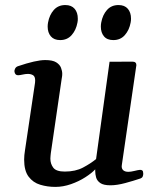

<svg xmlns="http://www.w3.org/2000/svg" viewBox="-20 -731 636 765"><path d="M200.7 13.7Q168.9 13.7 140.4 5.1Q111.8 -3.4 94 -27.1Q76.2 -50.8 76.2 -95.2Q76.2 -111.8 79.6 -132.3L119.6 -401.4Q120.1 -404.8 120.1 -410.2Q120.1 -426.3 111.6 -431.4Q103 -436.5 91.3 -436.5Q81.1 -436.5 69.8 -433.8Q58.6 -431.2 51.8 -431.2Q40 -431.2 37.6 -445.3Q36.6 -450.7 40.3 -457.8Q43.9 -464.8 51.8 -467.3Q123.5 -491.7 160.2 -491.7Q189.5 -491.7 203.9 -482.7Q218.3 -473.6 223.1 -460.9Q228 -448.2 228 -437Q228 -429.2 226.8 -423.3Q225.6 -417.5 225.6 -416L182.6 -121.6Q182.1 -116.2 181.4 -110.4Q180.7 -104.5 180.7 -99.1Q180.7 -78.1 192.4 -62.7Q204.1 -47.4 238.3 -47.4Q280.8 -47.4 311 -63.5Q341.3 -79.6 362.8 -97.2L416.5 -484.9L507.3 -485.4Q523.4 -485.4 523.4 -471.7L465.3 -72.8Q463.4 -60.5 470.2 -53.5Q477.1 -46.4 491.7 -46.4Q501 -46.4 515.6 -50Q530.3 -53.7 537.6 -54.2Q543 -54.7 546.9 -51.8Q550.8 -48.8 550.8 -38.6Q550.8 -33.2 548.6 -27.8Q546.4 -22.5 540 -20Q511.2 -10.3 478.5 -1.5Q445.8 7.3 419.9 7.3Q392.6 7.3 379.6 -1.7Q366.7 -10.7 363 -23.9Q359.4 -37.1 359.4 -48.8Q359.4 -50.3 359.4 -52.2Q359.4 -54.2 359.4 -56.2Q345.2 -41 319.8 -24.7Q294.4 -8.3 262.9 2.7Q231.4 13.7 200.7 13.7ZM431.6 -571.3Q406.7 -571.3 394.3 -586.2Q381.8 -601.1 381.8 -625Q381.8 -633.3 383.3 -641.1Q388.7 -671.4 406.2 -691.2Q423.8 -710.9 452.1 -710.9Q476.6 -710.9 489.3 -696Q502 -681.2 502 -656.7Q502 -653.3 501.7 -649.2Q501.5 -645 500.5 -641.1Q495.1 -611.3 477.5 -591.3Q460 -571.3 431.6 -571.3ZM219.7 -571.3Q195.3 -571.3 182.6 -586.2Q169.9 -601.1 169.9 -625Q169.9 -633.3 171.4 -641.1Q176.8 -671.4 194.3 -691.2Q211.9 -710.9 240.2 -710.9Q264.6 -710.9 277.3 -696Q290 -681.2 290 -656.7Q290 -653.3 289.8 -649.2Q289.6 -645 288.6 -641.1Q283.2 -611.3 265.6 -591.3Q248 -571.3 219.7 -571.3Z"/></svg>

Font: Gelasio Medium
Style: Italic
Weight: 500
Italic angle: -8.5°
Designer: Eben Sorkin
Foundry: Eben Sorkin
Version: Version 1.008